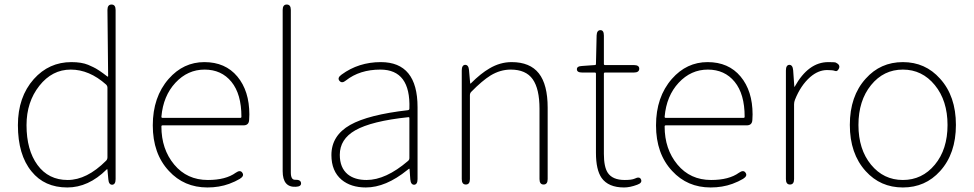

<svg xmlns="http://www.w3.org/2000/svg" viewBox="-20 -814 4296 847"><path d="M277 13Q176 13 119 -58Q59 -131 59 -262Q59 -386 129 -465Q196 -540 295 -540Q340 -540 369 -528Q380 -523 391 -518Q413 -508 453 -477Q457 -474 457 -479L454 -770Q454 -794 472 -794Q490 -794 490 -770V-24Q490 0 475 1Q460 1 458 -22L454 -65Q454 -70 450 -66Q370 13 277 13ZM448 -105Q454 -111 454 -120V-427Q454 -435 448 -441Q374 -507 292 -507Q210 -507 153.5 -435.5Q97 -364 97 -262Q97 -152 145.5 -86Q194 -20 278.5 -20Q363 -20 448 -105Z M895 13Q792 13 725 -60Q654 -136 654 -261Q654 -386 724 -466Q789 -540 881.5 -540Q974 -540 1027 -476.5Q1080 -413 1080 -309Q1080 -297 1079 -285Q1078 -261 1054 -261H697Q692 -261 692 -256Q692 -156 748.5 -88Q805 -20 897 -20Q976 -20 1020 -52Q1040 -66 1049 -52Q1059 -38 1038 -25Q1018 -13 991 -3Q947 13 895 13ZM692 -299Q692 -294 697 -294H1040Q1045 -294 1045 -299Q1045 -399 1001 -453Q957 -507 882.5 -507Q808 -507 754 -449Q700 -391 692 -299Z M1227 -59V-770Q1227 -794 1245 -794Q1263 -794 1263 -770V-53Q1263 -20 1282 -21Q1306 -22 1308 -7Q1310 9 1285 10Q1227 13 1227 -59Z M1594 13Q1528 13 1487 -21Q1442 -59 1442 -130Q1442 -216 1525 -263Q1605 -308 1780 -328Q1786 -329 1786 -335Q1792 -507 1658 -507Q1567 -507 1506 -459Q1488 -444 1477 -458Q1467 -471 1487 -485Q1562 -540 1660 -540Q1822 -540 1822 -341V-24Q1822 0 1807 1Q1792 1 1790 -23L1787 -65Q1787 -70 1785.5 -70Q1784 -70 1777 -64Q1682 13 1594 13ZM1597 -20Q1682 -20 1780 -104Q1786 -109 1786 -117V-293Q1786 -298 1781 -297Q1619 -280 1547 -239Q1479 -200 1479 -131Q1479 -74 1514 -45Q1545 -20 1597 -20Z M2035 0Q2017 0 2017 -24V-503Q2017 -527 2032 -528Q2047 -528 2049 -505L2054 -448Q2054 -443 2058 -447Q2101 -490 2139 -512Q2186 -540 2237 -540Q2318 -540 2357 -490.5Q2396 -441 2396 -339V-24Q2396 0 2378 0Q2360 0 2360 -24V-334Q2360 -422 2330 -464.5Q2300 -507 2233 -507Q2187 -507 2144 -481Q2107 -458 2059 -409Q2053 -403 2053 -394V-24Q2053 0 2035 0Z M2733 13Q2664 13 2634 -29Q2609 -65 2609 -140V-489Q2609 -494 2604 -494H2549Q2525 -494 2525 -508Q2524 -522 2548 -523L2604 -527Q2609 -527 2609 -532L2612 -658Q2613 -681 2629 -681Q2644 -681 2644 -657V-532Q2644 -527 2649 -527H2776Q2800 -527 2800 -511Q2800 -494 2776 -494H2649Q2644 -494 2644 -489V-135Q2644 -78 2661 -52Q2682 -20 2736 -20Q2767 -20 2780 -26Q2802 -37 2808 -22Q2814 -7 2791 1Q2759 13 2733 13Z M3115 13Q3012 13 2945 -60Q2874 -136 2874 -261Q2874 -386 2944 -466Q3009 -540 3101.5 -540Q3194 -540 3247 -476.5Q3300 -413 3300 -309Q3300 -297 3299 -285Q3298 -261 3274 -261H2917Q2912 -261 2912 -256Q2912 -156 2968.5 -88Q3025 -20 3117 -20Q3196 -20 3240 -52Q3260 -66 3269 -52Q3279 -38 3258 -25Q3238 -13 3211 -3Q3167 13 3115 13ZM2912 -299Q2912 -294 2917 -294H3260Q3265 -294 3265 -299Q3265 -399 3221 -453Q3177 -507 3102.5 -507Q3028 -507 2974 -449Q2920 -391 2912 -299Z M3465 0Q3447 0 3447 -24V-503Q3447 -527 3462 -528Q3477 -528 3479 -504L3484 -433Q3484 -428 3486 -432Q3546 -540 3634 -540Q3663 -540 3667 -538Q3688 -528 3681 -512Q3674 -497 3664 -501Q3654 -505 3629 -505Q3590 -505 3554 -474Q3512 -437 3487 -374Q3483 -364 3483 -354V-24Q3483 0 3465 0Z M3799 -59Q3729 -136 3729 -263Q3729 -390 3799 -467Q3864 -540 3963 -540Q4062 -540 4127 -467Q4197 -390 4197 -263Q4197 -136 4127 -59Q4062 13 3963 13Q3864 13 3799 -59ZM3822.5 -87.5Q3878 -20 3963 -20Q4048 -20 4104 -87.5Q4160 -155 4160 -262.5Q4160 -370 4104 -438.5Q4048 -507 3963 -507Q3878 -507 3822.5 -438.5Q3767 -370 3767 -262.5Q3767 -155 3822.5 -87.5Z"/></svg>

Font: Resource Han Rounded KR ExtraLight
Style: Regular
Weight: 250
Designer: Cyano Hao (round all glyphs); Ryoko NISHIZUKA 西塚涼子 (kana, bopomofo & ideographs); Paul D. Hunt (Latin, Greek & Cyrillic)
Foundry: Cyano Hao
Version: 0.990